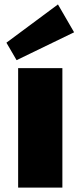

<svg xmlns="http://www.w3.org/2000/svg" viewBox="-20 -848 364 868"><path d="M262 -540V0H62V-540ZM315 -702 55 -576 9 -655 242 -828Z"/></svg>

Font: Pathway Extreme 28pt ExtraBold
Style: Regular
Weight: 800
Designer: Eduardo Rodriguez Tunni
Foundry: Eduardo Rodriguez Tunni
Version: Version 1.001;gftools[0.9.26]